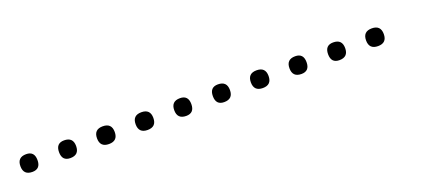

<svg xmlns="http://www.w3.org/2000/svg" viewBox="-12 -407 631 285"><g transform="rotate(-20 303.5 -264.0)"><path d="M14 -250Q0 -250 0 -264Q0 -278 14 -278Q27 -278 27 -264Q27 -250 14 -250ZM74 -250Q61 -250 61 -264Q61 -278 74 -278Q88 -278 88 -264Q88 -250 74 -250ZM135 -250Q121 -250 121 -264Q121 -278 135 -278Q149 -278 149 -264Q149 -250 135 -250ZM196 -250Q182 -250 182 -264Q182 -278 196 -278Q210 -278 210 -264Q210 -250 196 -250ZM257 -250Q243 -250 243 -264Q243 -278 257 -278Q270 -278 270 -264Q270 -250 257 -250ZM317 -250Q304 -250 304 -264Q304 -278 317 -278Q331 -278 331 -264Q331 -250 317 -250ZM378 -250Q364 -250 364 -264Q364 -278 378 -278Q392 -278 392 -264Q392 -250 378 -250ZM439 -250Q425 -250 425 -264Q425 -278 439 -278Q452 -278 452 -264Q452 -250 439 -250ZM499 -250Q486 -250 486 -264Q486 -278 499 -278Q513 -278 513 -264Q513 -250 499 -250ZM560 -250Q546 -250 546 -264Q546 -278 560 -278Q574 -278 574 -264Q574 -250 560 -250Z"/></g></svg>

Font: FRB American Cursive Just Xheight
Style: Italic
Weight: 400
Italic angle: -25°
Version: Version 2.0;Modular Font Editor K font №1